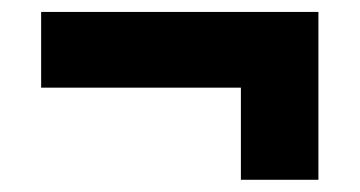

<svg xmlns="http://www.w3.org/2000/svg" viewBox="-20 -473 603 322"><path d="M49 -326V-453H514V-326ZM384 -428.5H514V-171.5H384Z"/></svg>

Font: Marine Company Thin
Style: Regular
Weight: 100
Designer: Rodrigo Fuenzalida
Foundry: fragTYPE
Version: Version 1.000